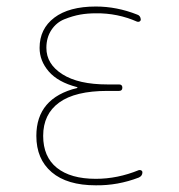

<svg xmlns="http://www.w3.org/2000/svg" viewBox="-20 -550 540 580"><path d="M212.9 -284.2Q213.9 -284.2 213.9 -285.2Q213.9 -287.1 211.9 -287.1Q155.3 -301.8 127.4 -334Q99.6 -366.2 99.6 -405.3Q99.6 -462.9 144 -496.6Q188.5 -530.3 269.5 -530.3Q333 -530.3 394.5 -505.9Q404.3 -502.9 405.3 -491.2Q405.3 -487.3 402.3 -485.4Q399.4 -483.4 394.5 -484.4Q335 -510.7 269.5 -509.8Q244.1 -509.8 222.2 -505.9Q200.2 -502 175.3 -492.2Q150.4 -482.4 135.3 -459.5Q120.1 -436.5 120.1 -405.3Q120.1 -356.4 168.5 -325.7Q216.8 -294.9 304.7 -294.9H339.8Q349.6 -294.9 349.6 -285.2Q349.6 -275.4 339.8 -275.4H304.7Q207 -275.4 158.7 -240.2Q110.4 -205.1 110.4 -139.6Q110.4 -76.2 151.9 -43Q193.4 -9.8 269.5 -9.8Q335 -9.8 399.4 -36.1Q403.3 -37.1 406.7 -35.2Q410.2 -33.2 410.2 -29.3Q410.2 -18.6 399.4 -13.7Q335.9 10.7 269.5 9.8Q182.6 9.8 136.2 -29.8Q89.8 -69.3 89.8 -139.6Q89.8 -253.9 212.9 -284.2Z"/></svg>

Font: Rounded Mgen+ 1m thin
Style: Regular
Weight: 100
Designer: [Source Han Sans]
Ryoko NISHIZUKA  (kana & ideographs); Paul D. Hunt (Latin, Greek & Cyrillic); Wenlong ZHANG  (bopomofo
Version: Version 1.059.20150602